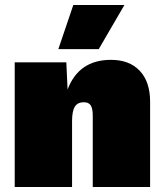

<svg xmlns="http://www.w3.org/2000/svg" viewBox="-20 -750 660 770"><path d="M479 -730 376 -553H214L274 -730ZM425 -510Q499 -510 540.5 -466Q582 -422 582 -342V0H352V-285Q352 -316 343.5 -328Q335 -340 316 -340Q291 -340 280 -322Q269 -304 269 -264V0H39V-500H246L251 -391Q296 -510 425 -510Z"/></svg>

Font: Elaine Sans Black
Style: Regular
Weight: 900
Designer: Wei Huang
Foundry: Wei Huang
Version: Version 2.001;December 24, 2019;FontCreator 12.0.0.2547 64-b